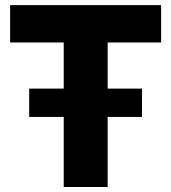

<svg xmlns="http://www.w3.org/2000/svg" viewBox="-20 -748 685 768"><path d="M20.5 -578.1V-727.5H624.5V-578.1H410.6V0H234.9V-578.1ZM96.7 -280.3V-393.6H547.9V-280.3Z"/></svg>

Font: Inter Display ExtraBold
Style: Regular
Weight: 800
Designer: Rasmus Andersson
Foundry: rsms
Version: Version 4.000;git-a52131595